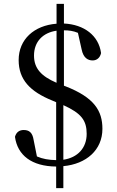

<svg xmlns="http://www.w3.org/2000/svg" viewBox="-20 -842 601 988"><path d="M269 126H306V13C424 2 507 -70 507 -179C507 -271 466 -340 317 -398L309 -401V-686C335 -686 357 -683 381 -673L400 -588C409 -543 433 -531 457 -531C477 -531 495 -544 500 -569C488 -659 413 -716 309 -721V-822H271V-720C155 -711 76 -639 76 -533C76 -432 135 -371 248 -325L269 -316V-18C230 -19 200 -24 170 -37L153 -122C147 -161 129 -173 102 -173C81 -173 64 -163 57 -138C70 -43 143 14 269 15ZM306 -301C399 -259 426 -222 426 -153C426 -81 380 -31 306 -20ZM271 -416C192 -450 155 -490 155 -556C155 -628 201 -674 271 -684Z"/></svg>

Font: Noto Serif TC Medium
Style: Regular
Weight: 500
Designer: Ryoko NISHIZUKA 西塚涼子 (kana & ideographs); Frank Grießhammer (Latin, Greek & Cyrillic); Wenlong ZHANG 张文龙 (bopomofo); San
Foundry: Adobe
Version: Version 2.001;hotconv 1.1.0;makeotfexe 2.6.0